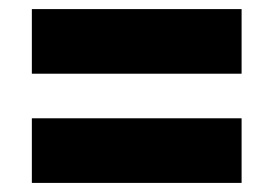

<svg xmlns="http://www.w3.org/2000/svg" viewBox="-20 -561 601 422"><path d="M50 -541H511V-399H50ZM50 -301H511V-159H50Z"/></svg>

Font: Pathway Extreme SemiCondensed Black
Style: Regular
Weight: 900
Width: 4
Version: Version 1.001;gftools[0.9.26]